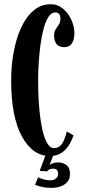

<svg xmlns="http://www.w3.org/2000/svg" viewBox="-20 -731 405 912"><path d="M216.5 10Q135 10 84 -83Q33 -176 33 -349Q33 -416.5 44.5 -481Q56 -545.5 79.5 -597.5Q103 -649.5 138.5 -680.2Q174 -711 221.5 -711Q254 -711 279.5 -689.5Q305 -668 319.2 -636.2Q333.5 -604.5 333.5 -573.5Q333.5 -544.5 322.2 -525.8Q311 -507 286.5 -507Q259.5 -507 248.2 -522Q237 -537 237 -562.5Q237 -580.5 244.5 -592Q252 -603.5 259.5 -614.5Q267 -625.5 267 -641.5Q267 -658.5 260.2 -665.2Q253.5 -672 242.5 -672Q224 -672 210.2 -650.8Q196.5 -629.5 187 -594.2Q177.5 -559 172 -516.5Q166.5 -474 163.8 -430.5Q161 -387 161 -350Q161 -294.5 164.2 -245.5Q167.5 -196.5 173.5 -156.5Q179.5 -116.5 188.5 -87.8Q197.5 -59 209.2 -43.2Q221 -27.5 235.5 -27.5Q254 -27.5 265.5 -38Q277 -48.5 284.5 -66.5Q292 -84.5 297.5 -106.5L329 -88Q319.5 -59.5 304.8 -37.5Q290 -15.5 268.8 -2.8Q247.5 10 216.5 10ZM222.5 161.5Q198 161.5 176 156Q154 150.5 146.5 146.5L161 111Q166.5 114.5 183.5 120Q200.5 125.5 218.5 125.5Q234 125.5 245 117.5Q256 109.5 256 95.5Q256 80 249.2 75Q242.5 70 232 70Q224 70 216.5 73Q209 76 203.5 83L168.5 81L198.5 0H236L215 53Q217 50 229.2 45.2Q241.5 40.5 258.5 40.5Q278 40.5 295.2 52.8Q312.5 65 312.5 96Q312.5 117.5 300.8 132Q289 146.5 268.8 154Q248.5 161.5 222.5 161.5Z"/></svg>

Font: Imbue Thin 10pt
Style: Bold
Weight: 700
Version: Version 1.102